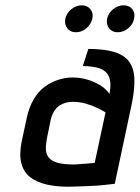

<svg xmlns="http://www.w3.org/2000/svg" viewBox="-20 -695 529 726"><path d="M289 -675Q268 -675 249.5 -660Q231 -645 227 -624Q223 -603 234.5 -588Q246 -573 267 -573Q289 -573 306.5 -588Q324 -603 329 -624Q334 -645 322 -660Q310 -675 289 -675ZM447 -675Q426 -675 407.5 -660Q389 -645 385 -624Q381 -603 392.5 -588Q404 -573 425 -573Q446 -573 464.5 -588Q483 -603 487 -624Q492 -645 480.5 -660Q469 -675 447 -675ZM394 -340Q380 -360 357.5 -373.5Q335 -387 308.5 -394.5Q282 -402 255 -402Q227 -402 199.5 -393Q172 -384 148.5 -366.5Q125 -349 108 -320.5Q91 -292 82 -253L62 -160Q52 -110 61 -76.5Q70 -43 95.5 -24Q121 -5 157.5 3Q194 11 238 11Q257 11 276.5 10Q296 9 316 8.5Q336 8 354 6.5Q372 5 387.5 3Q403 1 414 0L478 -301Q490 -359 488 -399Q486 -439 467 -463.5Q448 -488 410 -499Q372 -510 314 -510L293 -445Q322 -445 344 -440Q366 -435 379 -423.5Q392 -412 396 -391.5Q400 -371 394 -340ZM379 -270 338 -79Q338 -79 333.5 -78.5Q329 -78 321 -77.5Q313 -77 303 -76Q293 -75 282 -74.5Q271 -74 261 -73Q221 -73 198 -79.5Q175 -86 164.5 -99Q154 -112 153.5 -131Q153 -150 158 -175L172 -243Q177 -263 186 -276.5Q195 -290 206.5 -297Q218 -304 230.5 -307Q243 -310 255 -310Q281 -310 305 -303Q329 -296 348.5 -286.5Q368 -277 379 -270Z"/></svg>

Font: Advent Pro SemiBold
Style: Italic
Weight: 600
Italic angle: -12°
Version: Version 3.000